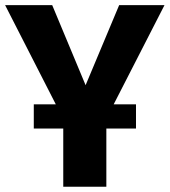

<svg xmlns="http://www.w3.org/2000/svg" viewBox="-27 -713 648 733"><path d="M251.4 -314.7H492.2V-222.3H342.8H102V-314.7ZM427.9 -693.4H601L379 -260V0H214.5V-259L-7.5 -693.4H172.3L299.8 -387.8Z"/></svg>

Font: Fira Sans Variable
Style: Regular
Weight: 400
Designer: Carrois Corporate & Edenspiekermann AG
Foundry: Carrois Corporate GbR & Edenspiekermann AG
Version: Version 4.202